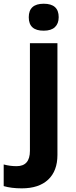

<svg xmlns="http://www.w3.org/2000/svg" viewBox="-84 -780 409 1040"><path d="M152.8 -613.8Q71.8 -613.3 71.8 -686.5Q71.8 -759.8 152.8 -759.8Q233.9 -759.8 233.9 -687Q233.9 -652.3 213.6 -633.1Q193.4 -613.8 152.8 -613.8ZM5.9 120.1Q78.1 120.1 78.1 37.1V-545.9H227.1V59.1Q227.1 146 176.8 193.1Q126.5 240.2 34.2 240.2Q-22.9 240.2 -64 228V110.8Q-29.8 120.1 5.9 120.1Z"/></svg>

Font: OpenSans-Bold
Style: Bold
Weight: 700
Foundry: Ascender Corporation
Version: Version 1.10